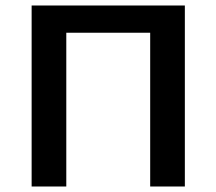

<svg xmlns="http://www.w3.org/2000/svg" viewBox="-20 -678 787 698"><path d="M526 0V-658H652V0ZM95 0V-658H221V0ZM134 -559V-658H613V-559Z"/></svg>

Font: Ysabeau
Style: Bold
Weight: 700
Designer: Christian Thalmann (Catharsis Fonts)
Version: Version 2.000;gftools[0.9.27.dev2+g8671c4b]